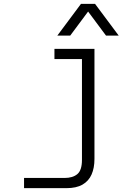

<svg xmlns="http://www.w3.org/2000/svg" viewBox="-20 -800 690 998"><path d="M471 -546V26Q471 73 456 107Q441 141 409 159.5Q377 178 325 178H105V125H316Q358 125 382 105Q406 85 406 31V-546ZM263 -493V-546H438V-493ZM278 -615 401 -780H474L597 -615H531L438 -740L345 -615Z"/></svg>

Font: Azeret Mono ExtraLight
Style: Regular
Weight: 250
Designer: Martin Vácha
Foundry: Displaay
Version: Version 1.002